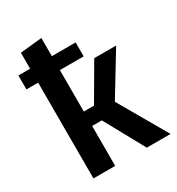

<svg xmlns="http://www.w3.org/2000/svg" viewBox="-179 -866 903 979"><g transform="rotate(-30 272.5 -376.5)"><path d="M538 0H398L269 -235H212V0H84V-564H15V-646H84V-740L212 -753V-646H352V-564H212V-320H272L394 -529H523L374 -284Z"/></g></svg>

Font: Trujillo Medium
Style: Regular
Weight: 500
Designer: Fira Sans original fonts by bBox Type GmbH, Carrois Corporate GbR, & Edenspiekermann AG / Changes by Cristiano Sobral
Foundry: Fira Sans original fonts by bBox Type GmbH, Carrois Corporate GbR, & Edenspiekermann AG / Changes by Cristiano Sobral
Version: Version 4.301;October 17, 2021;FontCreator 14.0.0.2814 64-bi